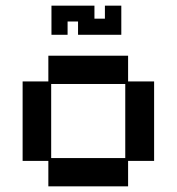

<svg xmlns="http://www.w3.org/2000/svg" viewBox="-20 -647 626 679"><path d="M151 12V-78H60V-359H151V-450H433V-359H525V-78H433V12ZM161 -88H423V-350H161ZM162 -524V-627H314V-581H351V-627H409V-524H256V-571H219V-524Z"/></svg>

Font: Pixelify Sans
Style: Regular
Weight: 400
Designer: Stefie Justprince
Foundry: Typecalism Foundryline
Version: Version 1.000;February 13, 2025;FontCreator 15.0.0.3015 64-b